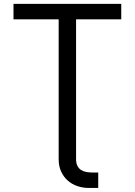

<svg xmlns="http://www.w3.org/2000/svg" viewBox="-20 -747 682 972"><path d="M48.3 -727.3H593.8V-649.1H365.1V58.2Q365.1 79.5 372 92.9Q378.9 106.2 390.6 113.6Q402.3 121.1 417.8 123.8Q433.2 126.4 450.3 126.4H477.3V204.5H429Q399.1 204.5 371.6 195.1Q344.1 185.7 323.2 167.3Q302.2 148.8 289.6 121.8Q277 94.8 277 59.7V-649.1H48.3Z"/></svg>

Font: Fast_Sans-Dotted
Style: Regular
Weight: 400
Version: Version 3.018